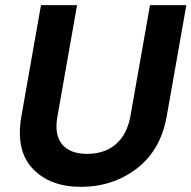

<svg xmlns="http://www.w3.org/2000/svg" viewBox="-20 -718 743 745"><path d="M63 -267 139 -698H279L203 -267Q190 -196 220.5 -158.5Q251 -121 318 -121Q386 -121 429.5 -158.5Q473 -196 486 -267L562 -698H703L627 -267Q603 -134 510 -63.5Q417 7 294 7Q173 7 106.5 -64Q40 -135 63 -267Z"/></svg>

Font: Poppins SemiBold
Style: Italic
Weight: 600
Italic angle: -10°
Designer: Ninad Kale (Devanagari), Jonny Pinhorn (Latin)
Foundry: Indian Type Foundry
Version: Version 3.200;PS 1.000;hotconv 16.6.54;makeotf.lib2.5.65590